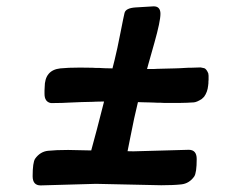

<svg xmlns="http://www.w3.org/2000/svg" viewBox="-20 -554 762 600"><path d="M610.4 -244.6Q595.2 -234.9 585.9 -234.1Q576.7 -233.4 564.2 -232.9Q551.8 -232.4 544.4 -232.4H491.7L482.4 -232.9H472.7L462.9 -233.4Q452.6 -233.4 447.3 -233.9L425.8 -234.4Q420.9 -234.9 411.1 -234.9L408.7 -224.6Q400.9 -194.3 386.7 -122.1Q372.6 -49.8 369.6 -38.6Q365.7 -22 335.4 -21.5L276.9 -14.6Q266.1 -14.6 261.7 -18.8Q257.3 -22.9 257.3 -40.3Q257.3 -57.6 268.1 -95.2Q278.8 -132.8 305.2 -236.8L279.8 -236.3L269.5 -235.8Q237.3 -235.4 195.8 -233.4L174.3 -232.4Q161.1 -231.9 144 -231.9H139.2Q119.1 -235.4 119.1 -260.7V-271Q119.1 -277.8 119.6 -281.2Q119.6 -335 168.5 -340.3Q191.9 -342.8 230 -342.8L268.6 -342.3L277.8 -341.8H288.1Q293 -341.3 307.1 -340.8Q321.3 -340.3 330.6 -340.3H331.5L338.4 -367.7Q346.2 -398.9 356.4 -451.4Q366.7 -503.9 369.1 -513.2Q372.6 -528.8 403.8 -530.8L460.4 -534.2Q481.4 -534.2 481.4 -510.7Q481.4 -487.3 462.6 -420.7Q443.8 -354 443.1 -351.6Q442.4 -349.1 441.4 -345.2Q440.4 -341.3 439.5 -338.4H461.4L471.2 -338.9Q482.9 -338.9 506.3 -339.8L526.4 -340.3Q531.2 -340.8 541 -340.8L568.4 -342.3H576.2Q602.5 -343.3 606.9 -343.3L618.7 -340.8Q625.5 -337.9 630.9 -324.7L631.8 -317.4V-304.2L631.3 -298.8V-293.9L630.4 -286.1Q628.4 -266.1 617.7 -251.5ZM106.9 25.4Q82 25.4 82 -3.4Q82 -46.4 89.8 -58.1Q105.5 -80.1 130.1 -82.8Q154.8 -85.4 192.9 -85.4L397 -81.1L569.8 -85.9Q594.7 -85.9 594.7 -57.1Q594.7 -14.2 586.9 -2.4Q571.3 19.5 546.6 22.2Q522 24.9 483.9 24.9L279.8 20.5Z"/></svg>

Font: Sonsie One
Style: Regular
Weight: 400
Designer: Riccardo De Franceschi
Foundry: Sorkin Type Co
Version: Version 1.003